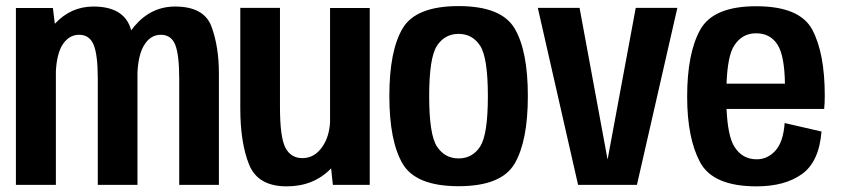

<svg xmlns="http://www.w3.org/2000/svg" viewBox="-20 -622 2828 646"><path d="M33.5 0V-595H158L164.5 -542Q218.5 -600 294 -600Q392 -600 417.5 -532Q419.5 -526 421.5 -520Q426.5 -526.5 432 -533.5Q488 -600 569 -600Q667 -600 691.8 -532Q716.5 -464 716.5 -376V0H583V-357Q583 -438 569.5 -471.5Q556 -505 521 -505Q485.5 -505 464 -468.5Q445.5 -437 442.5 -378.5Q442.5 -377 442.5 -376V0H309V-357Q309 -438 295 -471.5Q281 -505 246 -505Q210.5 -505 188.5 -468.5Q171 -438 168 -382.5V0Z M1100 0 1094 -55.5Q1036 5 944.5 5Q847.5 5 818 -68.5Q788.5 -142 788.5 -257.5V-595.5H922V-261.5Q922 -160.5 940.2 -125.2Q958.5 -90 997.5 -90Q1038 -90 1064 -127.5Q1087.5 -160.5 1090.5 -210.5V-595H1224V0Z M1523 4.5Q1379 4.5 1334.5 -71.5Q1290 -147.5 1290 -299Q1290 -451 1334.5 -526.2Q1379 -601.5 1523 -601.5Q1667 -601.5 1711.5 -526.2Q1756 -451 1756 -299Q1756 -147.5 1711.5 -71.5Q1667 4.5 1523 4.5ZM1523 -89Q1569.5 -89 1595.5 -129Q1621.5 -169 1621.5 -298.5Q1621.5 -428 1595.5 -468Q1569.5 -508 1523 -508Q1476.5 -508 1450.2 -468Q1424 -428 1424 -298.5Q1424 -169 1450.2 -129Q1476.5 -89 1523 -89Z M1925 0 1789.5 -595.5H1930L2024 -86.5H2024.5L2119 -595.5H2259L2123 0Z M2525.5 5Q2379 5 2335.5 -76.2Q2292 -157.5 2292 -296.5Q2292 -443 2336 -522Q2380 -601 2524 -601Q2671 -601 2713 -522Q2755 -443 2755 -299.5Q2755 -275 2753 -255.5H2424.5Q2428.5 -166 2450 -130Q2476.5 -86 2526 -86Q2562.5 -86 2589 -115.2Q2615.5 -144.5 2620 -208L2744 -179.5Q2736 -78 2678.5 -36.5Q2621 5 2525.5 5ZM2424.5 -340.5H2621Q2619.5 -434.5 2596.5 -471Q2572 -510 2524 -510Q2477 -510 2450.5 -469Q2428 -435 2424.5 -340.5Z"/></svg>

Font: Anybody SemiBold
Style: Regular
Weight: 600
Designer: Tyler Finck
Foundry: Etcetera Type Company
Version: Version 1.010; ttfautohint (v1.8.3) -l 8 -r 50 -G 200 -x 14 